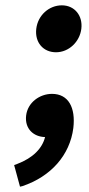

<svg xmlns="http://www.w3.org/2000/svg" viewBox="-20 -506 335 720"><path d="M212 -486C164 -486 122 -449 116 -398C110 -347 142 -310 190 -310C238 -310 279 -349 285 -398C291 -447 260 -486 212 -486ZM64 192C171 156 242 76 255 -26C264 -102 237 -154 175 -154C129 -154 84 -122 78 -73C72 -23 106 7 149 8C139 49 105 86 44 109L33 113L55 194Z"/></svg>

Font: Falling Sky
Style: SeBdObl
Weight: 600
Designer: Paul D. Hunt
Foundry: Adobe Systems Incorporated
Version: Version 1.02